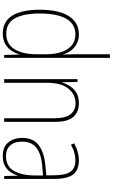

<svg xmlns="http://www.w3.org/2000/svg" viewBox="265 -1065 810 1380"><g transform="rotate(90 670.0 -375.0)"><path d="M221 10Q135 10 92.5 -58Q50 -126 50 -255Q50 -393 96 -465Q142 -537 227 -537Q267 -537 296.5 -520.5Q326 -504 344.5 -478.5Q363 -453 370 -425H372Q371 -448 370.5 -469Q370 -490 370 -511V-760H396V0H375L372 -108H370Q362 -79 344 -52Q326 -25 296 -7.5Q266 10 221 10ZM223 -15Q297 -15 333.5 -74Q370 -133 370 -234V-300Q370 -398 333 -455Q296 -512 227 -512Q154 -512 115.5 -447.5Q77 -383 77 -255Q77 -140 111.5 -77.5Q146 -15 223 -15Z M722 -537Q786 -537 821 -496Q856 -455 856 -366V0H830V-359Q830 -441 801 -477Q772 -513 722 -513Q660 -513 617.5 -462Q575 -411 575 -308V0H549V-527H569L571 -416H573Q581 -445 599 -473Q617 -501 647 -519Q677 -537 722 -537Z M1133 -537Q1202 -537 1234 -495.5Q1266 -454 1266 -356V0H1245L1243 -96H1241Q1233 -69 1216.5 -45Q1200 -21 1172.5 -5.5Q1145 10 1102 10Q1034 10 1002.5 -31Q971 -72 971 -129Q971 -208 1022.5 -247.5Q1074 -287 1167 -296L1240 -303V-351Q1240 -441 1214.5 -476.5Q1189 -512 1133 -512Q1109 -512 1080.5 -505Q1052 -498 1020 -480L1010 -503Q1038 -519 1070 -528Q1102 -537 1133 -537ZM1167 -273Q1084 -265 1041 -230.5Q998 -196 998 -129Q998 -74 1025.5 -43.5Q1053 -13 1102 -13Q1176 -13 1208.5 -70.5Q1241 -128 1241 -220V-279Z"/></g></svg>

Font: Noto Sans Gurmukhi UI Condensed Thin
Style: Regular
Weight: 100
Width: 3
Designer: Jelle Bosma - Monotype Design Team
Foundry: Monotype Imaging Inc.
Version: Version 2.004; ttfautohint (v1.8.4.7-5d5b)